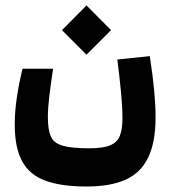

<svg xmlns="http://www.w3.org/2000/svg" viewBox="-20 -492 626 699"><path d="M295.4 187Q203.6 187 145.8 166Q87.9 145 60.8 95.5Q33.7 45.9 33.7 -38.6Q33.7 -86.4 41.5 -138.2Q49.3 -189.9 62 -241.7H173.3Q165.5 -190.9 159.9 -145Q154.3 -99.1 154.3 -65.4Q154.3 -20.5 164.8 4.2Q175.3 28.8 207.8 38.3Q240.2 47.9 305.7 47.9Q355.5 47.9 381.3 36.9Q407.2 25.9 416.5 2Q425.8 -22 425.8 -61.5Q425.8 -100.6 420.7 -155Q415.5 -209.5 407.2 -275.4L525.4 -287.6Q536.6 -213.9 541.5 -160.4Q546.4 -106.9 546.4 -66.4Q546.4 26.9 519 82.5Q491.7 138.2 436.3 162.6Q380.9 187 295.4 187ZM294.9 -293 205.6 -382.3 294.9 -472.2 384.3 -382.3Z"/></svg>

Font: Cascadia Code
Style: Regular
Weight: 400
Monospace: yes
Designer: Aaron Bell
Foundry: Saja Typeworks
Version: Version 2106.017